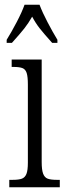

<svg xmlns="http://www.w3.org/2000/svg" viewBox="-20 -786 280 806"><path d="M19 -31H32Q59 -31 72 -36Q85 -41 91 -56Q97 -71 97 -103V-431Q97 -464 92 -479.5Q87 -495 74.5 -500Q62 -505 37 -505H29V-536H155V-106Q155 -73 161 -57Q167 -41 180 -36Q193 -31 220 -31H231V0H19ZM8 -619Q28 -651 50 -693Q72 -735 83 -766H146Q158 -734 180 -692Q202 -650 221 -619V-606H199Q164 -645 147 -666.5Q130 -688 115 -716Q99 -688 82 -666.5Q65 -645 30 -606H8Z"/></svg>

Font: Noto Serif CondLight
Style: Regular
Weight: 300
Width: 3
Designer: Monotype Design Team
Foundry: Monotype Imaging Inc.
Version: Version 1.001